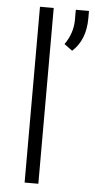

<svg xmlns="http://www.w3.org/2000/svg" viewBox="-54 -783 405 816"><g transform="rotate(5 148.5 -375.0)"><path d="M141.6 0H83V-750H141.6ZM235.4 -575.7 200.7 -601.1Q234.4 -648.9 235.8 -703.6V-750.5H292V-719.7Q292 -626.5 235.4 -575.7Z"/></g></svg>

Font: SteelSelectRoboto
Style: Regular
Weight: 300
Designer: Google
Version: Version 2.137; 2017